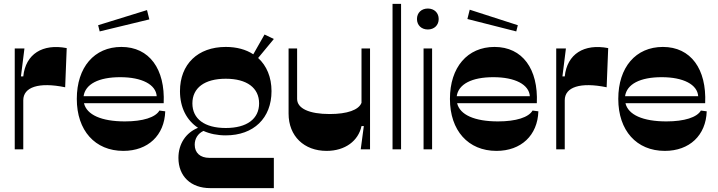

<svg xmlns="http://www.w3.org/2000/svg" viewBox="-20 -770 3700 990"><path d="M56 0H100V-253C100 -321 180 -348 316 -320L324 -522C200 -546 112 -492 100 -376H88L106 -520H56Z M616 8C743 8 828 -72 832 -196L802 -200C782 -165 717 -144 624 -144C503 -144 427 -178 413 -238H824C832 -414 750 -528 606 -528C466 -528 376 -423 376 -260C376 -97 470 8 616 8ZM411 -274C420 -336 488 -372 600 -372C712 -372 784 -334 788 -274ZM486 -640 494 -608 750 -670 738 -718Z M1144 -72C1288 -72 1380 -161 1380 -300C1380 -372 1355 -431 1311 -471L1392 -569L1344 -592L1286 -490C1248 -515 1200 -528 1144 -528C1000 -528 908 -439 908 -300C908 -216 942 -150 1001 -111C939 -86 900 -29 900 44C900 139 964 200 1064 200H1392V44H1060C1012 44 984 18 984 -24C984 -55 1000 -81 1029 -95C1062 -80 1101 -72 1144 -72ZM972 -237C972 -317 1035 -364 1144 -364C1253 -364 1316 -317 1316 -237C1316 -157 1253 -110 1144 -110C1035 -110 972 -157 972 -237Z M1664 8C1760 8 1828 -44 1844 -120H1856L1840 0H1888V-520H1844V-240C1830 -203 1770 -182 1680 -182C1574 -182 1512 -211 1512 -260V-520H1468V-184C1468 -68 1548 8 1664 8Z M2004 0H2048V-750H2004Z M2164 0H2208V-520H2164ZM2130 -672C2130 -640 2153 -618 2186 -618C2219 -618 2242 -640 2242 -672C2242 -704 2219 -726 2186 -726C2153 -726 2130 -704 2130 -672Z M2540 8C2667 8 2752 -72 2756 -196L2726 -200C2706 -165 2641 -144 2548 -144C2427 -144 2351 -178 2337 -238H2748C2756 -414 2674 -528 2530 -528C2390 -528 2300 -423 2300 -260C2300 -97 2394 8 2540 8ZM2335 -274C2344 -336 2412 -372 2524 -372C2636 -372 2708 -334 2712 -274ZM2390 -672 2642 -608 2650 -640 2402 -720Z M2848 0H2892V-253C2892 -321 2972 -348 3108 -320L3116 -522C2992 -546 2904 -492 2892 -376H2880L2898 -520H2848Z M3408 8C3535 8 3620 -72 3624 -196L3594 -200C3574 -165 3509 -144 3416 -144C3295 -144 3219 -178 3205 -238H3616C3624 -414 3542 -528 3398 -528C3258 -528 3168 -423 3168 -260C3168 -97 3262 8 3408 8ZM3203 -274C3212 -336 3280 -372 3392 -372C3504 -372 3576 -334 3580 -274Z"/></svg>

Font: Ribes
Style: Bold
Weight: 900
Designer: Luigi Gorlero
Foundry: Collletttivo
Version: Version 2.100;Glyphs 3.1.2 (3151)